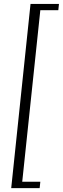

<svg xmlns="http://www.w3.org/2000/svg" viewBox="-20 -830 326 995"><path d="M38.1 145 138.2 -809.6H285.6L282.2 -777.3H189L95.2 111.8H189L185.5 145Z"/></svg>

Font: Oswald
Style: Extra-Light
Weight: 200
Designer: Vernon Adams
Foundry: Vernon Adams
Version: 3.0; ttfautohint (v0.94.23-7a4d-dirty) -l 8 -r 50 -G 200 -x 